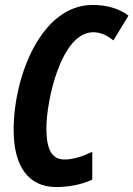

<svg xmlns="http://www.w3.org/2000/svg" viewBox="-20 -744 538 774"><path d="M207 10C254 10 308 1 352 -20V-132C314 -114 277 -101 240 -101C191 -101 167 -138 167 -227C167 -338 226 -614 356 -614C384 -614 410 -603 437 -581L498 -681C457 -712 406 -724 353 -724C147 -724 35 -438 35 -220C35 -74 94 10 207 10Z"/></svg>

Font: Noto Sans ExtraCondensed
Style: Bold Italic
Weight: 700
Width: 2
Italic angle: -12°
Designer: Monotype Design Team
Foundry: Monotype Imaging Inc.
Version: Version 2.013